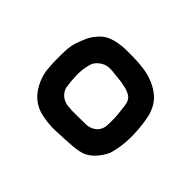

<svg xmlns="http://www.w3.org/2000/svg" viewBox="-73 -747 443 443"><g transform="rotate(-45 149.0 -525.5)"><path d="M192 -406Q197 -407 202 -408Q207 -409 212 -411Q231 -418 242.5 -430.5Q254 -443 261 -459.5Q268 -476 270.5 -494Q273 -512 273 -530Q273 -541 273 -552Q273 -563 271 -574Q269 -588 263.5 -600Q258 -612 247 -621Q235 -632 219 -638Q214 -640 210 -641.5Q206 -643 201 -645Q191 -648 181 -649Q171 -650 160 -650Q150 -650 141 -650Q132 -650 121 -649Q118 -649 114.5 -648.5Q111 -648 108 -648Q81 -643 60.5 -628Q40 -613 32 -588Q25 -563 26 -534.5Q27 -506 29 -480Q30 -473 31 -466Q32 -459 35 -451Q46 -426 79 -410Q106 -402 134.5 -401.5Q163 -401 192 -406ZM191 -586Q200 -583 207 -574Q215 -564 216 -553Q217 -542 215 -531Q214 -523 213.5 -515.5Q213 -508 211 -500Q209 -486 202.5 -475.5Q196 -465 179 -463H178Q176 -463 174 -462.5Q172 -462 170 -462Q156 -460 143 -459.5Q130 -459 116 -460Q102 -462 94 -472.5Q86 -483 86 -497Q86 -512 85.5 -527Q85 -542 87 -558Q92 -581 113 -588Q131 -591 151 -591.5Q171 -592 191 -586Z"/></g></svg>

Font: Londrina Solid
Style: Regular
Weight: 400
Designer: Marcelo Magalhaes
Foundry: Marcelo Magalhães
Version: Version 1.002